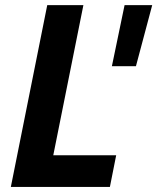

<svg xmlns="http://www.w3.org/2000/svg" viewBox="-20 -740 623 760"><path d="M167 -719.7H310.1L190.9 -125.5H439.9L415 0H22.9ZM473.1 -719.7H582.5L518.1 -478H422.9Z"/></svg>

Font: Reddit Sans Fudge
Style: Bold
Weight: 700
Italic angle: -11.25°
Designer: Stephen Hutchings
Version: Version 1.013